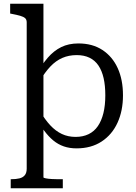

<svg xmlns="http://www.w3.org/2000/svg" viewBox="-20 -778 722 1021"><path d="M314 223H37V175H40Q65 175 83.5 170.5Q102 166 112 153.5Q122 141 122 119V-659Q122 -674 113.5 -681.5Q105 -689 87.5 -694Q70 -699 44 -704L34 -706V-758H211V165Q211 168 224 170.5Q237 173 255 174Q273 175 287 175H314ZM387 11Q350 11 319.5 0.5Q289 -10 263.5 -31Q238 -52 215 -83Q192 -114 170 -155L193 -187Q219 -142 247.5 -111.5Q276 -81 309 -65.5Q342 -50 382 -50Q421 -50 451 -64.5Q481 -79 500.5 -107.5Q520 -136 530 -177Q540 -218 540 -271Q540 -323 531 -362.5Q522 -402 503.5 -429.5Q485 -457 456 -471Q427 -485 388 -485Q346 -485 311.5 -470Q277 -455 248 -424.5Q219 -394 192 -348L171 -379Q202 -434 234 -471Q266 -508 305.5 -527.5Q345 -547 397 -547Q472 -547 525 -512Q578 -477 606 -415.5Q634 -354 634 -271Q634 -189 605 -125.5Q576 -62 520.5 -25.5Q465 11 387 11Z"/></svg>

Font: Roboto Serif
Style: Regular
Weight: 400
Designer: Greg Gazdowicz
Foundry: Commercial Type
Version: Version 1.008